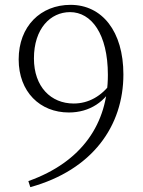

<svg xmlns="http://www.w3.org/2000/svg" viewBox="-20 -757 588 792"><path d="M105 15C362 -56 489 -238 489 -450C489 -628 401 -737 271 -737C148 -737 57 -649 57 -512C57 -378 145 -293 264 -293C350 -293 417 -338 452 -413H459L440 -417C399 -360 345 -330 284 -330C190 -330 120 -399 120 -516C120 -639 188 -707 269 -707C357 -707 425 -617 425 -448C425 -248 319 -89 97 -10Z"/></svg>

Font: Source Han Serif TW VF
Style: Regular
Weight: 250
Designer: Ryoko NISHIZUKA 西塚涼子 (kana & ideographs); Frank Grießhammer (Latin, Greek & Cyrillic); Wenlong ZHANG 张文龙 (bopomofo); San
Foundry: Adobe
Version: Version 2.002;hotconv 1.1.0;makeotfexe 2.6.0